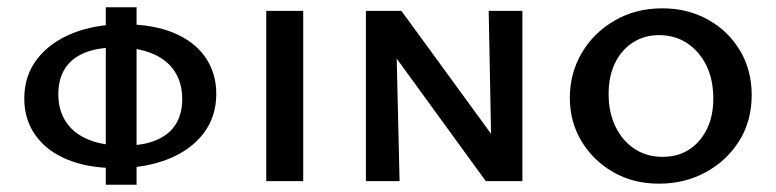

<svg xmlns="http://www.w3.org/2000/svg" viewBox="-20 -500 2143 530"><path d="M301 -36Q223 -36 166 -59.5Q109 -83 78 -126.5Q47 -170 47 -228Q47 -291 82.5 -337Q118 -383 180 -408Q242 -433 322 -433Q402 -433 459 -409.5Q516 -386 546.5 -342.5Q577 -299 577 -241Q577 -178 542 -132Q507 -86 444.5 -61Q382 -36 301 -36ZM322 -98Q376 -98 412 -113.5Q448 -129 465.5 -157.5Q483 -186 483 -226Q483 -272 461.5 -304Q440 -336 399.5 -352.5Q359 -369 303 -369Q249 -369 213 -354Q177 -339 159 -310Q141 -281 141 -240Q141 -195 162.5 -163Q184 -131 224.5 -114.5Q265 -98 322 -98ZM272 10V-480H357V10Z M715 0V-470H817V0Z M990 0V-470H1072L1083 0ZM1367 0H1321L1028 -403V-470H1088L1363 -93ZM1422 -470V0H1338L1329 -470Z M1799 7Q1728 7 1672.5 -25Q1617 -57 1585 -110.5Q1553 -164 1553 -230Q1553 -298 1586 -354Q1619 -410 1677 -443.5Q1735 -477 1808 -477Q1879 -477 1935 -445.5Q1991 -414 2023 -360Q2055 -306 2055 -238Q2055 -166 2020.5 -111Q1986 -56 1928 -24.5Q1870 7 1799 7ZM1809 -67Q1851 -67 1882 -87Q1913 -107 1931 -143Q1949 -179 1949 -228Q1949 -281 1929.5 -320Q1910 -359 1876.5 -381Q1843 -403 1799 -403Q1759 -403 1727.5 -383Q1696 -363 1678 -326.5Q1660 -290 1660 -240Q1660 -189 1679.5 -149.5Q1699 -110 1732.5 -88.5Q1766 -67 1809 -67Z"/></svg>

Font: Ysabeau SC SemiBold
Style: Regular
Weight: 600
Designer: Christian Thalmann (Catharsis Fonts)
Version: Version 2.001;gftools[0.9.30]; featfreeze: smcp